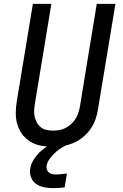

<svg xmlns="http://www.w3.org/2000/svg" viewBox="-20 -755 640 998"><path d="M255 8Q224 8 194 2.5Q164 -3 139 -18Q114 -33 96.5 -56Q79 -79 70.5 -107Q62 -135 62 -165.5Q62 -196 67 -227L151 -735H247L161 -214Q158 -196 157.5 -179Q157 -162 160.5 -146Q164 -130 172.5 -116Q181 -102 193.5 -92.5Q206 -83 222.5 -79.5Q239 -76 256 -76Q272 -76 289 -79Q306 -82 321 -90Q336 -98 349.5 -110Q363 -122 372 -136.5Q381 -151 386.5 -167Q392 -183 395 -199L483 -735H580L489 -185Q485 -159 475.5 -132.5Q466 -106 449.5 -83Q433 -60 410.5 -41.5Q388 -23 362 -12Q336 -1 309 3.5Q282 8 255 8ZM257 223Q233 223 210 218.5Q187 214 168.5 201.5Q150 189 141.5 167Q133 145 137 122Q140 102 150 83.5Q160 65 174 49Q188 33 205 20Q222 7 240 -4L248 -8H326L324 0Q307 8 291 19Q275 30 261.5 43.5Q248 57 236.5 73Q225 89 222 107Q221 117 224 126.5Q227 136 234 141.5Q241 147 250.5 149.5Q260 152 270 152Q285 152 299.5 150Q314 148 328 147L316 219Q301 221 286.5 222Q272 223 257 223Z"/></svg>

Font: Iosevka SS04 Md Ex Obl
Style: Regular
Weight: 500
Width: 7
Italic angle: -9°
Monospace: yes
Designer: Belleve Invis
Foundry: Belleve Invis
Version: Version 19.0.0; ttfautohint (v1.8.4)